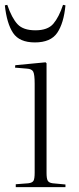

<svg xmlns="http://www.w3.org/2000/svg" viewBox="-21 -772 326 792"><path d="M44 0V-12L96 -16Q112 -18 117 -26Q122 -34 122 -60V-427Q122 -465 116 -476.5Q110 -488 89 -489L41 -493L42 -503L167 -515L171 -511V-59Q171 -35 176 -26.5Q181 -18 196 -16L249 -11V0ZM123 -597Q59 -597 33 -636Q7 -675 -1 -750L9 -752Q28 -697 51.5 -672Q75 -647 125 -647Q176 -647 199 -674Q222 -701 239 -752L249 -750Q242 -676 215 -636.5Q188 -597 123 -597Z"/></svg>

Font: Display Extralight
Style: Regular
Weight: 200
Designer: Latin by Veronika Burian and Jose Scaglione. Greek by Irene Vlachou. Cyrillic by Vera Evstafieva.
Foundry: TypeTogether
Version: Version 3.002